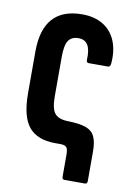

<svg xmlns="http://www.w3.org/2000/svg" viewBox="-75 -546 503 726"><g transform="rotate(10 176.5 -183.0)"><path d="M223.8 130.8Q214.9 130.8 214.9 119.8V35.3Q214.9 14.6 208.9 7.3Q202.9 0 184 0H164.9Q96.9 0 64.1 -39Q31.4 -78.1 31.4 -168.8V-328Q31.4 -412.6 69 -455Q106.7 -497.5 181.9 -497.5Q229.5 -497.5 262.3 -477.3Q295.2 -457.2 310.5 -420.4Q325.9 -383.5 321.7 -333.8Q320.9 -319.9 311.4 -319.9H237.5Q233.1 -319.9 230.6 -323.1Q228.2 -326.4 228.8 -330.8Q230.8 -369 219.7 -387.6Q208.6 -406.2 183.4 -406.2Q156.6 -406.2 144.8 -388Q133 -369.8 133 -326V-174.2Q133 -126.1 147.8 -108.6Q162.5 -91 197.3 -90.2Q242.3 -89.4 267.1 -80.6Q291.9 -71.8 301.7 -50.9Q311.6 -30.1 311.6 6.8V119.8Q311.6 130.8 302.6 130.8Z"/></g></svg>

Font: Sofia Sans Extra Condensed
Style: Regular
Weight: 400
Designer: Botio Nikoltchev, Ani Petrova
Foundry: lettersoup
Version: Version 4.101